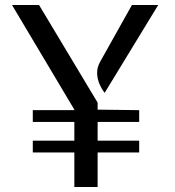

<svg xmlns="http://www.w3.org/2000/svg" viewBox="-20 -747 700 767"><path d="M277 0V-138H111V-185H277V-260H111V-307H277V-309L28 -727H136L370 -337V-309L536 -307V-260H370V-185H536V-138H370V0ZM398 -376Q386 -391.5 377.2 -412Q368.5 -432.5 368 -455.5Q367.5 -478.5 381 -502L507 -727H612Z"/></svg>

Font: Expletus Sans
Style: Regular
Weight: 400
Designer: Jasper de Waard
Foundry: Designtown
Version: Version 7.500